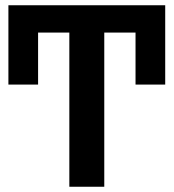

<svg xmlns="http://www.w3.org/2000/svg" viewBox="-20 -711 661 731"><path d="M609 -691V-389H496V-587H377V0H244V-587H125V-389H12V-691Z"/></svg>

Font: Fira Sans Medium
Style: Regular
Weight: 500
Designer: bBox Type GmbH & Carrois Corporate GbR & Edenspiekermann AG
Foundry: bBox Type GmbH & Carrois Corporate GbR & Edenspiekermann AG
Version: Version 4.301